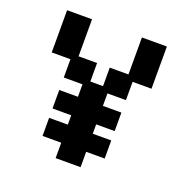

<svg xmlns="http://www.w3.org/2000/svg" viewBox="-118 -745 848 868"><g transform="rotate(20 306.5 -311.0)"><path d="M240 12V-62H150V-149H240V-194H150V-283H240V-343H150V-431H60V-634H180V-456H269V-367H330V-456H420V-634H540V-431H449V-343H360V-283H449V-194H360V-149H449V-62H360V12Z"/></g></svg>

Font: Pixelify Sans SemiBold
Style: Regular
Weight: 600
Designer: Stefie Justprince
Foundry: Typecalism Foundryline
Version: Version 1.000